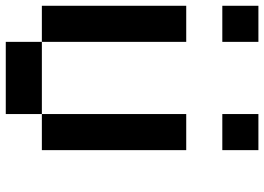

<svg xmlns="http://www.w3.org/2000/svg" viewBox="-145 -770 915 665"><g transform="rotate(90 312.5 -437.5)"><path d="M0 -750V-875H125V-750ZM375 -750V-875H500V-750ZM125 -125H0V-625H125ZM500 -125H375V-625H500ZM375 -125V0H125V-125Z"/></g></svg>

Font: Tiny5
Style: Regular
Weight: 400
Designer: Stefan Schmidt
Foundry: Made with Bits'n'Picas by Kreative Software
Version: Version 1.002; ttfautohint (v1.8.4.7-5d5b)